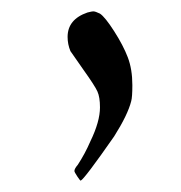

<svg xmlns="http://www.w3.org/2000/svg" viewBox="-20 -127 318 338"><path d="M99 -62Q99 -93 134 -105Q142 -107 144 -107Q148 -107 156 -103Q165 -97 181 -72Q197 -47 205 -26Q213 -5 213 23Q213 44 211 51Q205 75 181 113Q128 189 122 191Q121 191 116 183.5Q111 176 111 174Q111 170 117 163Q130 143 139 122Q156 87 156 62Q156 44 151.5 34Q147 24 127 -4L104 -37Q99 -49 99 -62Z"/></svg>

Font: MathJax_Fraktur
Style: Regular
Weight: 400
Version: Version 1.1